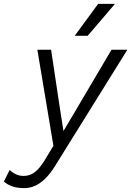

<svg xmlns="http://www.w3.org/2000/svg" viewBox="-120 -757 678 992"><path d="M5 215Q-33 215 -59 205Q-85 195 -100 181L-70 121Q-54 136 -36.5 144Q-19 152 2 152Q34 152 59 133Q84 114 109 74L156 -4L73 -500H144L190 -194L208 -80L272 -188L456 -500H538L166 98Q141 139 114.5 165Q88 191 61 203Q34 215 5 215ZM387 -737H474L333 -572H266Z"/></svg>

Font: Kantumruy Pro
Style: Italic
Weight: 400
Italic angle: -13°
Designer: Sovichet Tep
Foundry: Sovichet Tep
Version: Version 1.002